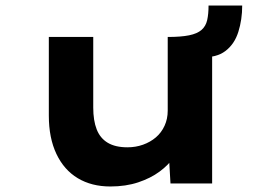

<svg xmlns="http://www.w3.org/2000/svg" viewBox="-20 -665 953 696"><path d="M380 11Q312 11 262 -19Q212 -49 184.5 -107Q157 -165 157 -246V-531H318V-275Q318 -228 330.5 -196Q343 -164 370.5 -147.5Q398 -131 442 -131Q472 -131 498.5 -140.5Q525 -150 545 -167Q565 -184 576.5 -209Q588 -234 588 -264V-531Q636 -531 665.5 -537Q695 -543 710.5 -556.5Q726 -570 731 -592Q736 -614 736 -645H858Q858 -594 844 -549.5Q830 -505 797 -480Q764 -455 709 -458L749 -488V0H598L591 -121L608 -93Q591 -67 558.5 -43Q526 -19 481 -4Q436 11 380 11Z"/></svg>

Font: Lexend Peta
Style: Bold
Weight: 700
Designer: Bonnie Shaver-Troup, Thomas Jockin
Foundry: Lexend
Version: Version 1.007